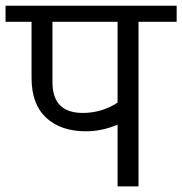

<svg xmlns="http://www.w3.org/2000/svg" viewBox="-35 -667 652 687"><path d="M385.7 0V-220.9Q329.1 -197.2 272.5 -197.2Q182.5 -197.2 130.2 -245.7Q77.9 -294.2 77.9 -388.3V-589H-15.2V-646.6H597.1V-589H460.6V0ZM260.9 -262.9Q329.1 -262.9 385.7 -299.8V-589H152.7V-373.1Q152.7 -262.9 260.9 -262.9Z"/></svg>

Font: Khula
Style: Regular
Weight: 400
Designer: Erin McLaughlin, Steve Matteson
Version: Version 1.000;PS 1.0;hotconv 1.0.72;makeotf.lib2.5.5900; ttf